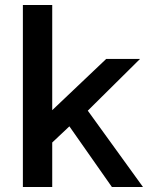

<svg xmlns="http://www.w3.org/2000/svg" viewBox="-20 -760 619 772"><path d="M72 -8V-740H190V-317L407 -523H543L333 -315L555 -8H430L259 -252L190 -187V-8Z"/></svg>

Font: Kanit Cyrillic
Style: Regular
Weight: 400
Designer: Katatrad Team, Sasha Pavljenko
Foundry: CadsonDemak, Pavljenko + Design
Version: Version 1.002;Fontself Maker 3.5.7